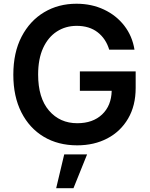

<svg xmlns="http://www.w3.org/2000/svg" viewBox="-20 -757 789 1013"><path d="M387.2 9.8Q286.6 9.8 210.9 -35.4Q135.3 -80.6 92.8 -164.3Q50.3 -248 50.3 -362.8Q50.3 -480 94 -563.7Q137.7 -647.5 212.9 -692.4Q288.1 -737.3 383.3 -737.3Q463.4 -737.3 528.6 -706.5Q593.8 -675.8 636 -621.1Q678.2 -566.4 689.5 -495.1H556.2Q538.6 -553.2 494.9 -586.9Q451.2 -620.6 384.8 -620.6Q326.2 -620.6 280 -590.8Q233.9 -561 207.5 -503.7Q181.2 -446.3 181.2 -363.8Q181.2 -240.2 238.5 -173.6Q295.9 -106.9 387.7 -106.9Q469.7 -106.9 518.6 -153.1Q567.4 -199.2 569.3 -277.8H401.4V-380.4H695.8V-293Q695.8 -199.7 656 -131.6Q616.2 -63.5 546.6 -26.9Q477.1 9.8 387.2 9.8ZM276.4 235.8 318.8 57.6H439.5L367.7 235.8Z"/></svg>

Font: Inter SemiBold
Style: Regular
Weight: 600
Designer: Rasmus Andersson
Foundry: rsms
Version: Version 4.001;git-9221beed3